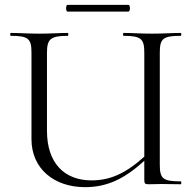

<svg xmlns="http://www.w3.org/2000/svg" viewBox="-20 -761 803 793"><path d="M259 -713H510C519 -713 519 -741 510 -741H259C251 -741 251 -713 259 -713ZM726 -12C653 -12 640 -23 640 -81V-544C640 -601 653 -613 726 -613C730 -613 730 -625 726 -625C694 -625 652 -622 608 -622C563 -622 523 -625 491 -625C487 -625 487 -613 491 -613C565 -613 576 -599 576 -542V-114C496 -42 432 -16 358 -16C248 -16 174 -85 174 -221V-542C174 -599 187 -613 260 -613C263 -613 263 -625 260 -625C229 -625 188 -622 142 -622C97 -622 57 -625 25 -625C21 -625 21 -613 25 -613C97 -613 110 -601 110 -544V-186C110 -64 204 12 331 12C421 12 493 -21 576 -97V-19C576 -2 579 0 595 0C613 0 626 -1 647 -1C676 -1 700 0 726 0C730 0 730 -12 726 -12Z"/></svg>

Font: Cormorant SC
Style: Regular
Weight: 400
Designer: Christian Thalmann (Catharsis Fonts)
Version: Version 1.000;PS 001.000;hotconv 1.0.70;makeotf.lib2.5.58329